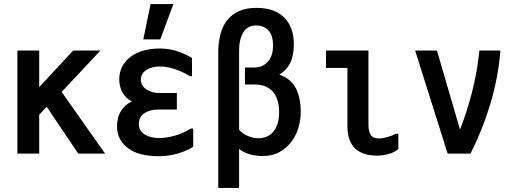

<svg xmlns="http://www.w3.org/2000/svg" viewBox="-20 -776 2540 950"><path d="M285 -321 500 -16H367L211 -248L174 -208V-16H66V-526H174V-345L342 -526H477Z M559 -150Q559 -196 579.5 -228Q600 -260 633 -274Q601 -290 585.5 -319.5Q570 -349 570 -383Q570 -418 584.5 -446Q599 -474 625 -494Q651 -514 688 -525Q725 -536 770 -536Q818 -536 859 -522Q900 -508 930 -489V-399H919Q883 -422 843.5 -434.5Q804 -447 770 -447Q732 -447 704.5 -430Q677 -413 677 -381Q677 -366 685 -353.5Q693 -341 705.5 -333Q718 -325 733.5 -320.5Q749 -316 765 -316H855V-234H763Q722 -234 694.5 -216Q667 -198 667 -163Q667 -129 695.5 -111Q724 -93 767 -93Q802 -93 844 -104.5Q886 -116 924 -140H936V-50Q908 -31 862 -17Q816 -3 765 -3Q665 -3 612 -44Q559 -85 559 -150ZM725 -756H838L773 -581H689Z M1060 -528Q1061 -571 1071.5 -609.5Q1082 -648 1104 -676Q1126 -704 1161.5 -720.5Q1197 -737 1248 -737Q1340 -737 1387 -688.5Q1434 -640 1434 -557Q1434 -500 1415 -463Q1396 -426 1362 -407Q1419 -387 1443.5 -340Q1468 -293 1468 -221Q1468 -184 1457 -145.5Q1446 -107 1422.5 -75.5Q1399 -44 1363.5 -24Q1328 -4 1279 -4Q1247 -4 1216.5 -12.5Q1186 -21 1163 -39V154H1060ZM1361 -220Q1361 -289 1329 -323.5Q1297 -358 1240 -358H1192V-442H1240Q1279 -442 1305 -470.5Q1331 -499 1331 -550Q1331 -602 1307.5 -626Q1284 -650 1247 -650Q1204 -650 1183.5 -615Q1163 -580 1163 -526V-134Q1180 -114 1207 -103Q1234 -92 1257 -92Q1306 -92 1333.5 -126Q1361 -160 1361 -220Z M1951 -114V-39Q1934 -23 1904.5 -14.5Q1875 -6 1847 -6Q1699 -6 1699 -152V-440H1593V-526H1803V-160Q1803 -127 1814 -109Q1825 -91 1857 -91Q1873 -91 1897.5 -98Q1922 -105 1939 -114Z M2034 -526H2142L2256 -135Q2288 -215 2314.5 -316Q2341 -417 2352 -526H2456Q2445 -391 2406.5 -263Q2368 -135 2308 -16H2195Z"/></svg>

Font: D2Coding ligature
Style: Bold
Weight: 700
Monospace: yes
Designer: Yong-Rak Park; Jeong-Hwan Yoon; Sang-Min Lee;
Foundry: NHN Corporation
Version: Version 1.3.2; Build 20180524